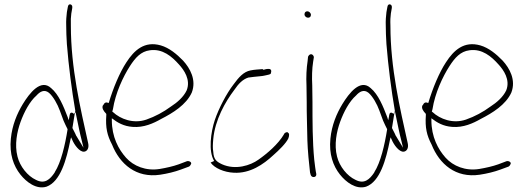

<svg xmlns="http://www.w3.org/2000/svg" viewBox="-20 -760 2372 867"><path d="M29 -134C22 -64 41 -11 72 28C99 62 144 97 190 83C253 60 280 -38 298 -129C298 -129 301 -140 301 -140C301 -140 306 -129 306 -129C315 -107 339 -73 360 -75C375 -77 383 -93 378 -114C343 -272 300 -452 300 -644C299 -667 300 -685 302 -699L306 -722C308 -732 305 -738 299 -740C293 -742 287 -738 286 -727L282 -705C280 -688 278 -668 279 -643C279 -620 280 -593 282 -561C290 -461 304 -353 320 -260L325 -235C333 -197 340 -160 349 -126L357 -93L340 -121C335 -129 330 -137 325 -146L324 -147C319 -160 312 -171 307 -182L318 -250C316 -249 313 -247 313 -246C311 -249 308 -250 306 -251C296 -253 295 -245 293 -231L290 -217L286 -230C267 -280 245 -334 211 -362C164 -406 113 -339 83 -290C57 -247 35 -195 29 -134ZM59 -53C45 -107 57 -166 73 -210C89 -254 114 -302 145 -329C160 -346 180 -358 201 -341C220 -325 240 -289 250 -261L267 -215C272 -202 280 -188 285 -177V-175C274 -106 256 -27 227 18V19C206 50 182 73 142 52C105 35 70 -8 59 -53ZM145 -329C145 -329 145 -328 145 -328C145 -328 145 -329 145 -329ZM318 -250C320 -251 321 -252 321 -252V-253C321 -255 320 -258 320 -260Z M445 -285C438 -272 449 -257 459 -247L460 -245V-240C456 -183 464 -149 486 -107C521 -19 595 45 703 29C736 24 769 16 796 6L834 -8C837 -10 840 -13 842 -18C848 -27 834 -35 824 -32L787 -18C762 -9 731 -2 701 3C639 13 583 -10 549 -48C515 -86 485 -142 485 -217V-226C511 -206 538 -190 579 -187C629 -183 673 -203 708 -223C761 -250 821 -287 846 -342C868 -399 838 -452 807 -486C778 -516 744 -544 706 -555C632 -576 586 -533 551 -479C520 -432 491 -362 471 -295C458 -300 452 -297 446 -285ZM490 -267C501 -339 536 -414 567 -462C591 -499 616 -528 657 -533C714 -541 756 -505 788 -469C811 -444 842 -400 823 -352C809 -322 780 -297 752 -279C718 -254 681 -234 641 -220C583 -200 524 -222 490 -254C490 -254 487 -256 487 -256C487 -256 490 -267 490 -267ZM846 -342Z M931 -26C948 -1 992 18 1036 20C1109 24 1169 -17 1215 -60C1240 -82 1271 -112 1282 -135C1287 -148 1287 -158 1280 -161V-162C1274 -166 1264 -159 1262 -154V-153C1236 -109 1187 -67 1147 -39C1111 -13 1044 9 983 -18C958 -30 945 -39 943 -75C940 -90 941 -110 943 -132C951 -219 997 -300 1038 -354C1057 -382 1076 -402 1102 -410H1103C1112 -411 1120 -412 1127 -413C1142 -415 1166 -416 1176 -419C1188 -422 1200 -423 1203 -428V-429C1209 -447 1200 -451 1183 -448H1182C1172 -445 1168 -443 1166 -448C1146 -446 1130 -446 1111 -442C1080 -436 1058 -411 1034 -378C1003 -338 968 -271 950 -218C932 -164 920 -77 947 -33ZM1299 -142C1299 -142 1298 -142 1298 -142C1298 -142 1299 -142 1299 -142Z M1355 -695C1355 -687 1363 -680 1371 -680C1379 -680 1384 -685 1384 -693C1384 -701 1376 -709 1368 -709C1360 -709 1355 -704 1355 -695ZM1364 -373C1364 -350 1365 -326 1365 -299C1365 -272 1365 -246 1366 -216L1368 -126C1369 -86 1376 -12 1380 19L1383 30C1388 45 1412 42 1408 24L1406 14C1405 7 1402 -11 1399 -39C1391 -121 1391 -213 1391 -299C1391 -325 1390 -350 1390 -374C1388 -412 1389 -450 1394 -481L1397 -500C1398 -503 1396 -507 1394 -510C1385 -521 1374 -512 1371 -504L1369 -484C1364 -452 1362 -413 1364 -373ZM1390 -371Z M1472 -134C1465 -64 1484 -11 1515 28C1542 62 1587 97 1633 83C1696 60 1723 -38 1741 -129C1741 -129 1744 -140 1744 -140C1744 -140 1749 -129 1749 -129C1758 -107 1782 -73 1803 -75C1818 -77 1826 -93 1821 -114C1786 -272 1743 -452 1743 -644C1742 -667 1743 -685 1745 -699L1749 -722C1751 -732 1748 -738 1742 -740C1736 -742 1730 -738 1729 -727L1725 -705C1723 -688 1721 -668 1722 -643C1722 -620 1723 -593 1725 -561C1733 -461 1747 -353 1763 -260L1768 -235C1776 -197 1783 -160 1792 -126L1800 -93L1783 -121C1778 -129 1773 -137 1768 -146L1767 -147C1762 -160 1755 -171 1750 -182L1761 -250C1759 -249 1756 -247 1756 -246C1754 -249 1751 -250 1749 -251C1739 -253 1738 -245 1736 -231L1733 -217L1729 -230C1710 -280 1688 -334 1654 -362C1607 -406 1556 -339 1526 -290C1500 -247 1478 -195 1472 -134ZM1502 -53C1488 -107 1500 -166 1516 -210C1532 -254 1557 -302 1588 -329C1603 -346 1623 -358 1644 -341C1663 -325 1683 -289 1693 -261L1710 -215C1715 -202 1723 -188 1728 -177V-175C1717 -106 1699 -27 1670 18V19C1649 50 1625 73 1585 52C1548 35 1513 -8 1502 -53ZM1588 -329C1588 -329 1588 -328 1588 -328C1588 -328 1588 -329 1588 -329ZM1761 -250C1763 -251 1764 -252 1764 -252V-253C1764 -255 1763 -258 1763 -260Z M1888 -285C1881 -272 1892 -257 1902 -247L1903 -245V-240C1899 -183 1907 -149 1929 -107C1964 -19 2038 45 2146 29C2179 24 2212 16 2239 6L2277 -8C2280 -10 2283 -13 2285 -18C2291 -27 2277 -35 2267 -32L2230 -18C2205 -9 2174 -2 2144 3C2082 13 2026 -10 1992 -48C1958 -86 1928 -142 1928 -217V-226C1954 -206 1981 -190 2022 -187C2072 -183 2116 -203 2151 -223C2204 -250 2264 -287 2289 -342C2311 -399 2281 -452 2250 -486C2221 -516 2187 -544 2149 -555C2075 -576 2029 -533 1994 -479C1963 -432 1934 -362 1914 -295C1901 -300 1895 -297 1889 -285ZM1933 -267C1944 -339 1979 -414 2010 -462C2034 -499 2059 -528 2100 -533C2157 -541 2199 -505 2231 -469C2254 -444 2285 -400 2266 -352C2252 -322 2223 -297 2195 -279C2161 -254 2124 -234 2084 -220C2026 -200 1967 -222 1933 -254C1933 -254 1930 -256 1930 -256C1930 -256 1933 -267 1933 -267ZM2289 -342Z"/></svg>

Font: Stray Cat
Style: LtCn
Weight: 300
Version: Version 1.0